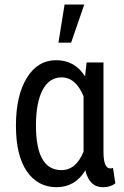

<svg xmlns="http://www.w3.org/2000/svg" viewBox="-20 -798 535 829"><path d="M135.3 -255.9Q135.3 -63.5 245.1 -63.5Q308.6 -63.5 340.8 -143.6V-382.3Q307.1 -463.9 245.6 -463.9Q192.9 -463.9 164.1 -409.7Q135.3 -355.5 135.3 -255.9ZM426.8 -528.3V-141.1Q427.2 -70.8 456.1 -70.8Q462.9 -70.8 467.8 -73.2L478 -6.3Q457 10.3 424.3 10.3Q365.7 10.3 348.6 -62.5Q304.2 10.3 223.6 10.3Q142.6 9.8 95.7 -58.6Q48.8 -127 48.8 -255.9Q48.8 -384.8 95.7 -461.4Q142.6 -538.1 222.7 -538.1Q302.7 -538.1 347.2 -468.3L354 -528.3ZM258.8 -778.3H343.8L287.1 -613.8H232.4Z"/></svg>

Font: RobotoCondensed-Regular
Style: Regular
Weight: 400
Designer: Google
Version: Version 2.001201; 2014